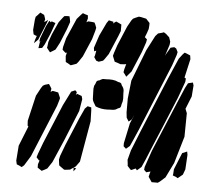

<svg xmlns="http://www.w3.org/2000/svg" viewBox="-45 -624 759 674"><g transform="rotate(5 334.0 -286.5)"><path d="M439 -451 409 -380 392 -360 387 -367 381 -375 383 -386 388 -404 381 -403 368 -402 357 -406 347 -409 343 -419 339 -429 342 -440 351 -467 380 -536 393 -559 398 -565 406 -569 418 -574 426 -573 444 -569 457 -555V-547L456 -534L451 -519L445 -504L453 -497L451 -486ZM261 -481 234 -418 220 -397 214 -390 200 -385 194 -383 184 -389 176 -393 175 -403 174 -414 177 -426 172 -425 161 -435 162 -445 170 -476 201 -547 215 -563 221 -569 229 -566 239 -563 240 -552 236 -538 242 -542 256 -541 264 -540 267 -535 272 -522 270 -512ZM88 -500 79 -478 73 -463 59 -449 62 -462 68 -479 66 -475 61 -477 55 -480 52 -495 55 -532 57 -542 63 -548 72 -558 86 -551 91 -536 88 -525V-526L95 -530L101 -535L99 -527ZM170 -508 150 -459 140 -440 136 -433 118 -422 113 -428 106 -437 107 -442 109 -458 119 -486 139 -530 152 -547 157 -553 166 -554H175L177 -546L179 -534ZM352 -500 324 -434 311 -415 306 -409 291 -404 282 -407 274 -419 276 -424 279 -440V-442L272 -439L270 -451L285 -496L307 -542L314 -552L331 -548L329 -542L340 -550L351 -545L359 -541V-532V-518ZM115 -490 97 -448 89 -435 76 -433 77 -439 79 -453 81 -458 77 -456 79 -468 96 -513 106 -532 112 -527 114 -531 128 -526 125 -518ZM549 -414 452 -178 435 -139 426 -119 413 -108 404 -116V-127L419 -198L432 -229L424 -212L414 -204L406 -217L404 -236V-284L411 -348L454 -459L481 -511L490 -521L505 -525L510 -527L518 -522L530 -511L535 -496L534 -485L521 -445L524 -451L534 -468L538 -475L551 -478L558 -474L564 -462L562 -452ZM579 -302 535 -196 506 -127 485 -76 473 -49 458 -36 453 -42 442 -37 437 -35 431 -41 424 -49V-54L422 -70L431 -104L459 -174L538 -365L570 -439L583 -456L589 -462L595 -460L609 -454L611 -441L596 -375L601 -372L600 -360ZM614 -168 586 -73 560 -20 542 -4 535 1H524H513L507 -8L501 -17L504 -30L506 -36L491 -32L483 -40L484 -50L504 -108L578 -285L601 -339L610 -356L618 -358L627 -360L630 -350L627 -311L609 -266L615 -251ZM159 -237 83 -53 62 -19 54 -12 44 -17 36 -20 33 -33 37 -86 65 -156 62 -159 61 -176 82 -266 97 -294 103 -303 110 -307 124 -311 130 -302 134 -295 132 -284 134 -285 139 -288 150 -286 159 -284 161 -279 167 -265 165 -257ZM238 -226 195 -120 160 -39 144 -15 135 -10 125 -5 119 -9 110 -15V-27L115 -42L113 -40L103 -51L107 -64L122 -104L179 -241L204 -291L218 -297L224 -291L222 -283L221 -281L226 -285L234 -282L242 -279L245 -268ZM281 -193 256 -49 243 -31 236 -26 245 -24 236 -13V-26L231 -23L224 -18L208 -16H203L192 -24L185 -29L184 -34L182 -50L185 -63L200 -103L240 -199L257 -236L266 -245L279 -242L280 -231ZM627 -54 620 -35 609 -26 603 -21 596 -25 585 -29 586 -35 587 -51 604 -93 611 -110 628 -117 630 -105ZM282 -272Q282 -280 281.5 -288Q281 -296 281 -304Q281 -306 281 -309Q281 -312 282 -315Q282 -318 283.5 -320.5Q285 -323 286 -325Q287 -327 288 -330.5Q289 -334 291 -336Q292 -337 294.5 -338Q297 -339 299 -339Q302 -341 305 -342.5Q308 -344 311 -345Q314 -345 317 -345Q320 -345 323 -345Q334 -346 345 -345Q356 -344 366 -339Q368 -339 371 -338Q374 -337 376 -335Q377 -334 377.5 -333Q378 -332 378 -330Q380 -327 382.5 -323.5Q385 -320 386 -316Q387 -313 387 -309Q387 -305 387 -302Q388 -292 388 -282Q388 -272 384 -262Q384 -260 383 -256Q382 -252 380 -250Q379 -249 376.5 -248Q374 -247 373 -247Q370 -245 366.5 -243Q363 -241 360 -241Q357 -240 353.5 -240Q350 -240 347 -240Q336 -239 325.5 -239.5Q315 -240 305 -243Q302 -244 299 -245Q296 -246 294 -247Q293 -248 292.5 -249.5Q292 -251 291 -252Q289 -256 286 -260.5Q283 -265 282 -272Z"/></g></svg>

Font: Rubik Marker Hatch
Style: Regular
Weight: 400
Designer: Hubert and Fischer, NaN
Foundry: Hubert & Fischer, NaN
Version: Version 2.200